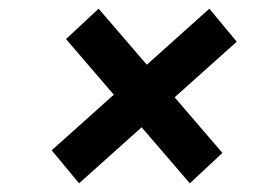

<svg xmlns="http://www.w3.org/2000/svg" viewBox="-20 -571 630 442"><path d="M99 -225 242 -353 132 -481 207 -551 318 -422 462 -551 525 -475 382 -347 492 -219 417 -149 306 -278 162 -149Z"/></svg>

Font: Montserrat Thin SemiBold
Style: Italic
Weight: 600
Italic angle: -11.3°
Version: Version 9.000